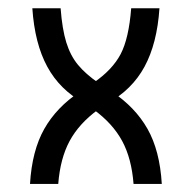

<svg xmlns="http://www.w3.org/2000/svg" viewBox="-20 -458 478 478"><path d="M125 0H54.7Q59.6 -83 90.3 -137.2Q121.1 -191.4 178.7 -229.5L212.9 -252Q259.8 -284.2 280.3 -323.2Q300.8 -362.3 306.6 -437.5H377Q371.1 -349.6 339.8 -292Q308.6 -234.4 248 -201.2L223.6 -184.6Q176.8 -150.4 153.3 -106.9Q129.9 -63.5 125 0ZM60.5 -437.5H130.9Q134.8 -385.7 145 -352.5Q155.3 -319.3 174.3 -296.4Q193.4 -273.4 224.6 -252L258.8 -229.5Q316.4 -191.4 347.2 -137.2Q377.9 -83 382.8 0H312.5Q307.6 -63.5 284.2 -106.9Q260.7 -150.4 213.9 -184.6L189.5 -201.2Q128.9 -234.4 97.7 -292Q66.4 -349.6 60.5 -437.5Z"/></svg>

Font: Sudo Var
Style: Regular
Weight: 400
Monospace: yes
Designer: Jens Kutilek
Foundry: Jens Kutilek
Version: Version 0.065;FEAKit 1.0